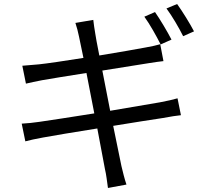

<svg xmlns="http://www.w3.org/2000/svg" viewBox="-20 -872 1040 955"><path d="M833 -675C812 -716 776 -776 751 -812L698 -789C725 -752 759 -691 779 -651ZM489 -521 721 -558C748 -562 778 -567 793 -568L777 -652C760 -647 734 -641 705 -636C663 -628 571 -612 474 -596C463 -653 455 -693 454 -704C450 -726 446 -755 444 -773L355 -758C362 -737 368 -715 373 -690C376 -678 384 -638 395 -584C301 -569 213 -556 174 -552C143 -549 116 -547 91 -545L109 -456C131 -461 157 -467 189 -473C228 -480 315 -494 410 -509L449 -308C335 -290 226 -273 176 -266C150 -262 112 -258 88 -257L106 -169C128 -175 156 -181 194 -188C243 -197 350 -215 464 -233C483 -134 498 -53 502 -31C509 -2 512 29 517 63L609 46C599 17 591 -17 584 -46C579 -68 563 -149 543 -246C642 -262 735 -277 790 -285C827 -292 859 -297 880 -299L863 -383C842 -377 813 -370 775 -363C725 -354 629 -338 528 -321ZM808 -830C836 -792 869 -736 891 -692L945 -716C926 -753 887 -816 861 -852Z"/></svg>

Font: Squished Noto Sans CJK JP Regular
Style: Regular
Weight: 400
Designer: Ryoko NISHIZUKA (kana & ideographs); Paul D. Hunt (Latin, Greek & Cyrillic); Wenlong ZHANG (bopomofo); Sandoll Communica
Foundry: Adobe Systems Incorporated
Version: Version 1.004;PS 1.004;hotconv 1.0.82;makeotf.lib2.5.63406